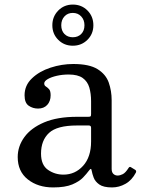

<svg xmlns="http://www.w3.org/2000/svg" viewBox="-20 -810 616 840"><path d="M57.5 -123C57.5 -81 72.2 -48.3 101.8 -25C131.2 -1.7 168.2 10 212.5 10C247.8 10 275.8 5.6 296.5 -3.2C317.2 -12.1 332.8 -22.2 343.5 -33.5C354.2 -44.8 362.2 -54.2 367.5 -61.5C372.2 -67.8 375.4 -71 377.2 -71C379.1 -71 380.5 -68 381.5 -62C382.8 -54 385.6 -44.3 389.8 -33C393.9 -21.7 402.1 -11.7 414.2 -3C426.4 5.7 445 10 470 10H470.5C490.8 10 510.3 4.8 529 -5.8C547.7 -16.2 562.8 -32.7 574.5 -55C576.8 -60.3 575.8 -64.3 571.5 -67L553.5 -78C549.2 -81.3 545.3 -80.2 542 -74.5C533.3 -60.8 525 -52 517 -48C509 -44 501.5 -42 494.5 -42C487.5 -42 481.4 -44.3 476.2 -49C471.1 -53.7 468.5 -61 468.5 -71V-372C468.5 -399 464.2 -424.6 455.8 -448.8C447.2 -472.9 430.9 -492.5 406.8 -507.5C382.6 -522.5 347.2 -530 300.5 -530C266.8 -530 233.7 -524.7 201 -514C168.3 -503.3 141.2 -487.8 119.8 -467.2C98.2 -446.8 87.5 -422 87.5 -393C87.5 -371 93.5 -355.8 105.5 -347.5C117.5 -339.2 131.2 -335 146.5 -335C163.5 -335 176.9 -340.4 186.8 -351.2C196.6 -362.1 201.5 -376 201.5 -393C201.5 -406 199.2 -415 194.5 -420C189.8 -425 185.2 -428.9 180.5 -431.8C175.8 -434.6 173.5 -439 173.5 -445C173.5 -451.7 178.7 -458 189 -464C199.3 -470 212.7 -474.8 229 -478.5C245.3 -482.2 262.5 -484 280.5 -484C307.2 -484 327.6 -478.9 341.8 -468.8C355.9 -458.6 365.6 -444.7 370.8 -427C375.9 -409.3 378.5 -389.3 378.5 -367V-312C378.5 -306 377.8 -302.3 376.2 -301C374.8 -299.7 371.2 -299 365.5 -299H316.5C259.2 -299 211.3 -290.8 173 -274.5C134.7 -258.2 105.8 -236.7 86.5 -210C67.2 -183.3 57.5 -154.3 57.5 -123ZM159.5 -138C159.5 -176.7 171.2 -206.8 194.5 -228.5C217.8 -250.2 258.5 -261 316.5 -261H368.5C375.2 -261 378.5 -257.7 378.5 -251V-191C378.5 -145.7 366.8 -110.2 343.5 -84.5C320.2 -58.8 291.5 -46 257.5 -46C232.5 -46 209.9 -53 189.8 -67C169.6 -81 159.5 -104.7 159.5 -138ZM298.5 -610C323.8 -610 345.2 -618.6 362.5 -635.8C379.8 -652.9 388.5 -674.2 388.5 -699.5C388.5 -725.2 379.9 -746.7 362.8 -764C345.6 -781.3 324.2 -790 298.5 -790C273.2 -790 251.9 -781.2 234.8 -763.8C217.6 -746.2 209 -724.8 209 -699.5C209 -674.2 217.6 -652.9 234.8 -635.8C251.9 -618.6 273.2 -610 298.5 -610ZM298.5 -647C283.5 -647 271.3 -651.8 262 -661.2C252.7 -670.8 248 -683.5 248 -699.5C248 -715.2 252.7 -728.1 262 -738.2C271.3 -748.4 283.5 -753.5 298.5 -753.5C313.5 -753.5 325.8 -748.4 335.2 -738.2C344.8 -728.1 349.5 -715.2 349.5 -699.5C349.5 -683.5 344.8 -670.8 335.2 -661.2C325.8 -651.8 313.5 -647 298.5 -647Z"/></svg>

Font: Besley*
Style: Regular
Weight: 400
Designer: Owen Earl
Foundry: indestructible type*
Version: Version 3.000; ttfautohint (v1.8.3)